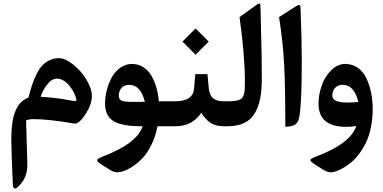

<svg xmlns="http://www.w3.org/2000/svg" viewBox="-20 -726 2203 1104"><path d="M170.9 -41C230 -41 306.6 -32.7 400.9 -16.6C410.6 -15.1 418 -15.1 422.4 -17.6C439.9 -25.9 458.5 -46.9 478.5 -80.6C498.5 -114.3 508.3 -145 508.3 -173.8C508.3 -202.1 497.6 -233.9 476.6 -268.6C455.6 -303.2 429.7 -332 399.4 -356C369.1 -379.9 341.8 -391.6 317.9 -391.6C276.9 -391.6 241.7 -371.1 218.8 -344.7C207.5 -331.5 196.8 -314 186.5 -292.5C176.3 -270.5 168.5 -250.5 162.6 -231.9C156.7 -213.4 150.4 -190.9 143.6 -165C71.3 -138.2 45.4 -55.2 44.9 71.3C45.4 128.4 48.3 215.8 53.7 333C55.2 361.3 65.9 365.7 85.9 346.2C122.1 311.5 139.2 267.6 137.2 213.4L129.9 -34.2C142.6 -38.6 156.2 -41 170.9 -41ZM213.9 -169.4C221.2 -193.8 233.9 -217.3 251.5 -240.2C268.6 -262.7 287.1 -273.9 307.1 -273.9C331.5 -273.9 354.5 -261.2 376.5 -235.8C398.4 -210.4 412.6 -182.6 419.9 -152.3C421.4 -142.6 407.2 -145 394 -147C389.2 -147.9 381.8 -149.4 372.6 -150.9C363.3 -152.3 351.1 -154.8 336.4 -157.2C321.8 -159.7 311 -161.1 303.7 -161.6C282.2 -164.6 252.4 -167 213.9 -169.4Z M745.6 -140.1C714.4 -140.1 692.9 -142.1 681.2 -146.5C668.9 -150.9 663.1 -160.6 663.1 -176.3C663.1 -213.9 688 -238.3 722.7 -238.3C767.1 -238.3 796.9 -205.6 813 -140.1H745.6ZM575.7 171.9C559.1 178.2 548.3 183.6 543.5 187.5C533.2 195.3 538.1 203.6 565.4 221.2L611.8 250.5C627 259.8 641.6 264.6 655.8 264.6C675.8 264.6 705.6 255.9 745.1 229.5C764.6 216.3 783.2 200.2 801.3 181.2C819.3 162.1 835.9 136.7 851.6 105C867.2 73.2 878.4 38.1 885.3 0H942.9C951.2 0 955.1 -20 955.1 -60.5V-96.2C955.1 -127.9 951.2 -143.6 942.9 -143.6H893.1C889.2 -198.7 874.5 -249 850.6 -290.5C826.7 -332 786.6 -358.4 738.3 -358.4C691.4 -358.4 649.4 -327.6 624 -283.2C598.6 -238.3 584 -182.6 584 -129.9C584 -87.4 598.1 -56.6 621.6 -37.6C633.3 -27.8 648.4 -20 667.5 -14.6C704.6 -3.4 743.7 0 800.3 0C778.3 65.9 703.1 123 575.7 171.9Z M988.8 0C1053.7 0 1103.5 -25.9 1137.2 -77.6C1154.3 -50.3 1172.9 -30.8 1192.4 -18.6C1211.9 -6.3 1237.3 0 1268.6 0H1278.8C1287.1 0 1291 -20 1291 -60.5V-96.2C1291 -127.9 1287.1 -143.6 1278.8 -143.6H1269C1210 -143.6 1186 -166.5 1180.7 -217.3L1172.9 -299.8H1103L1095.7 -215.8C1091.8 -167.5 1055.2 -143.6 986.3 -143.6H938C919.9 -143.6 911.1 -124.5 911.1 -86.4V-70.3C911.1 -23.4 919.9 0 938 0ZM1029.3 -486.8 1104.5 -411.6 1180.2 -486.8 1104.5 -562.5Z M1273.9 -143.6C1255.9 -143.6 1247.1 -124.5 1247.1 -86.4V-70.3C1247.1 -23.4 1255.9 0 1273.9 0H1286.6C1361.3 0 1413.6 -23.4 1443.4 -72.3C1473.1 -120.6 1485.4 -183.1 1485.4 -274.4C1485.4 -314.5 1484.9 -356.4 1484.4 -400.9C1483.4 -445.3 1482.4 -494.1 1481 -548.3C1479.5 -602.1 1478.5 -644 1478 -674.3C1478 -683.6 1477.1 -689 1477.1 -694.8C1477.1 -701.2 1473.1 -706.5 1471.2 -706.1C1467.8 -705.6 1469.2 -707.5 1464.4 -704.1C1461.9 -702.6 1460 -701.2 1459 -700.7C1457 -699.2 1447.3 -692.4 1444.8 -690.4L1357.4 -627.9C1377.9 -481.4 1388.2 -356.4 1388.2 -252.9C1388.2 -235.8 1387.7 -221.7 1387.2 -211.4C1385.7 -190.4 1379.9 -170.4 1371.6 -162.1C1356.4 -147 1332 -143.6 1284.7 -143.6Z M1584.5 -627.9C1599.6 -531.7 1609.9 -438.5 1614.3 -347.7C1618.7 -256.3 1620.6 -139.6 1620.6 2.4C1660.2 2 1682.1 -5.9 1693.8 -29.3C1708 -58.6 1715.3 -174.8 1715.3 -377.4C1715.3 -455.6 1712.9 -555.7 1708 -677.7C1707.5 -701.7 1701.2 -702.6 1676.3 -686.5Z M2028.8 -1.5C2006.3 65.4 1931.2 123 1803.2 171.9C1756.3 189.9 1752.4 194.8 1793 221.2L1839.4 250.5C1854.5 259.8 1869.1 264.6 1883.3 264.6C1905.8 264.6 1950.7 247.6 1999 208C2029.8 182.6 2061 141.6 2084.5 93.8C2107.4 45.9 2123 -23.4 2123 -99.1C2123 -164.1 2110.8 -224.1 2087.4 -274.9C2063.5 -325.7 2020 -358.4 1965.8 -358.4C1936 -358.4 1909.2 -346.7 1885.3 -322.8C1860.8 -298.8 1842.3 -269.5 1830.1 -234.9C1817.9 -200.2 1811.5 -165.5 1811.5 -129.9C1811.5 -43 1862.3 1.5 1964.4 3.4C1984.9 3.9 2006.3 2 2028.8 -1.5ZM1890.6 -176.3C1891.1 -213.9 1915.5 -238.3 1950.2 -238.3C1994.6 -238.3 2024.4 -205.6 2040.5 -140.1C2019 -137.7 1998.5 -136.2 1979 -136.2C1919.9 -136.2 1890.6 -149.4 1890.6 -176.3Z"/></svg>

Font: Sahel SemiBold
Style: Bold
Weight: 600
Foundry: Saber Rastikerdar (saber.rastikerdar@gmail.com)
Version: Version 3.4.0